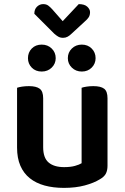

<svg xmlns="http://www.w3.org/2000/svg" viewBox="-20 -899 606 934"><path d="M503 -93Q503 -70 495 -54.5Q487 -39 466 -27Q437 -9 392.5 3Q348 15 291 15Q239 15 197 3.5Q155 -8 125 -32Q95 -56 79 -93Q63 -130 63 -181V-472Q71 -475 86.5 -477.5Q102 -480 121 -480Q156 -480 173 -467.5Q190 -455 190 -421V-183Q190 -131 216.5 -108.5Q243 -86 292 -86Q323 -86 344.5 -92Q366 -98 377 -105V-472Q385 -475 400.5 -477.5Q416 -480 434 -480Q470 -480 486.5 -467.5Q503 -455 503 -421ZM147 -832Q147 -854 160 -866.5Q173 -879 190 -879Q205 -879 214.5 -872Q224 -865 234 -854L285 -796L363 -879Q391 -879 404.5 -866.5Q418 -854 418 -840Q418 -825 411.5 -815Q405 -805 392 -794L328 -735Q319 -726 309 -720.5Q299 -715 287 -715Q273 -715 263 -721Q253 -727 244 -735ZM251 -616Q251 -589 231.5 -570Q212 -551 183 -551Q153 -551 134.5 -570Q116 -589 116 -616Q116 -644 134.5 -663Q153 -682 183 -682Q212 -682 231.5 -663Q251 -644 251 -616ZM445 -616Q445 -589 426 -570Q407 -551 378 -551Q349 -551 329.5 -570Q310 -589 310 -616Q310 -644 329.5 -663Q349 -682 378 -682Q407 -682 426 -663Q445 -644 445 -616Z"/></svg>

Font: Baloo Bhaina 2 SemiBold
Style: Regular
Weight: 600
Designer: Yesha Goshar, Manish Minz, Shuchita Grover and Ek Type
Foundry: Ek Type
Version: Version 1.640;hotconv 1.0.111;makeotfexe 2.5.65597; ttfautoh